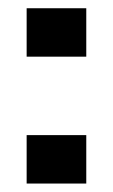

<svg xmlns="http://www.w3.org/2000/svg" viewBox="-20 -434 268 454"><path d="M43 -300V-414.5H184V-300ZM43 0V-114.5H184V0Z"/></svg>

Font: Big Shoulders Display Thin
Style: Bold
Weight: 700
Version: Version 2.002